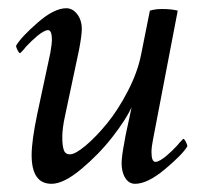

<svg xmlns="http://www.w3.org/2000/svg" viewBox="-20 -445 519 471"><path d="M285.2 -96.7Q287.6 -111.3 290.5 -124.5Q293.5 -137.7 296.9 -153.8Q300.3 -169.9 302.7 -181.6Q289.1 -151.9 255.9 -109.1Q222.7 -66.4 179.4 -30.3Q136.2 5.9 106.4 5.9Q57.6 5.9 57.6 -64.5Q57.6 -99.1 71.3 -165L103.5 -315.4Q107.4 -338.9 107.4 -346.7Q107.4 -371.1 97.7 -371.1Q92.8 -371.1 85.7 -366.9Q78.6 -362.8 71.5 -356.9Q64.5 -351.1 56.9 -343.8Q49.3 -336.4 43.9 -330.6Q39.1 -324.2 34.2 -319.3L29.3 -314.5Q26.9 -314.5 23.2 -321.5Q19.5 -328.6 19.5 -333Q32.2 -354.5 72.5 -389.6Q112.8 -424.8 142.6 -424.8Q158.2 -424.8 169.4 -410.2Q180.7 -395.5 180.7 -374Q180.7 -358.4 173.8 -322.3L139.6 -161.1Q132.8 -130.4 132.8 -108.4Q132.8 -87.9 136.5 -77.1Q140.1 -66.4 151.4 -66.4Q164.6 -66.4 190.2 -87.9Q215.8 -109.4 242.9 -142.6Q270 -175.8 293.9 -222.2Q317.9 -268.6 326.2 -311.5Q329.6 -328.6 336.4 -362.5Q343.3 -396.5 347.7 -418.9Q360.8 -422.9 377.9 -422.9Q400.4 -422.9 416 -418.9L355.5 -103.5Q351.6 -84 351.6 -72.3Q351.6 -47.9 361.3 -47.9Q366.2 -47.9 373.3 -52Q380.4 -56.2 387.5 -62Q394.5 -67.9 402.1 -75.2Q409.7 -82.5 415 -88.4Q419.9 -94.7 424.8 -99.6L429.7 -104.5Q432.1 -104.5 435.8 -97.4Q439.5 -90.3 439.5 -85.9Q427.2 -65.4 384.5 -29.8Q341.8 5.9 311.5 5.9Q296.4 5.9 287.4 -8.3Q278.3 -22.5 278.3 -44.9Q278.3 -60.5 285.2 -96.7Z"/></svg>

Font: Amiri
Style: Slanted
Weight: 400
Italic angle: 9°
Designer: Khaled Hosny
Version: Version 000.107